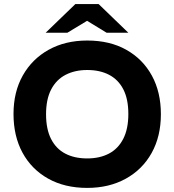

<svg xmlns="http://www.w3.org/2000/svg" viewBox="-20 -908 852 938"><path d="M406 10Q296 10 215 -35.5Q134 -81 90 -162Q46 -243 46 -351Q46 -459 91.5 -539.5Q137 -620 218 -665Q299 -710 406 -710Q517 -710 597.5 -664.5Q678 -619 722 -538.5Q766 -458 766 -350Q766 -242 721 -161Q676 -80 594.5 -35Q513 10 406 10ZM406 -134Q467 -134 512 -157.5Q557 -181 582 -229.5Q607 -278 607 -351Q607 -424 582.5 -471.5Q558 -519 513 -542.5Q468 -566 406 -566Q346 -566 300.5 -542.5Q255 -519 230 -471Q205 -423 205 -350Q205 -277 229.5 -229Q254 -181 299 -157.5Q344 -134 406 -134ZM203 -748 348 -888H462L428 -820L309 -748ZM501 -748 383 -820 348 -888H462L607 -748Z"/></svg>

Font: REM SemiBold
Style: Regular
Weight: 600
Designer: Octavio Pardo
Foundry: Ashler Design
Version: Version 1.005;gftools[0.9.28]